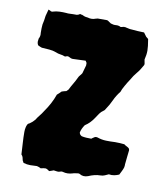

<svg xmlns="http://www.w3.org/2000/svg" viewBox="-73 -674 650 744"><g transform="rotate(10 252.0 -302.0)"><path d="M462 -466Q462 -461 461 -460Q449 -438 438.5 -426Q428 -414 416 -393Q411 -386 401 -368.5Q391 -351 389 -343Q374 -324 365.5 -305Q357 -286 344 -267Q341 -261 337 -259Q328 -253 322 -244.5Q316 -236 311 -228Q304 -217 295 -207.5Q286 -198 275 -191Q264 -175 261 -160Q262 -155 264.5 -152Q267 -149 271 -147Q280 -145 289.5 -144.5Q299 -144 309 -144Q311 -146 313.5 -147.5Q316 -149 319 -151Q324 -155 332 -153Q349 -147 366.5 -146.5Q384 -146 402 -147Q412 -147 421.5 -146.5Q431 -146 439 -145Q444 -141 449.5 -138.5Q455 -136 459 -132Q461 -128 461 -125Q459 -112 458 -98Q457 -84 455 -69Q455 -67 455 -64.5Q455 -62 454 -57Q452 -50 448 -42Q444 -34 440 -26Q431 -22 421 -20Q411 -18 400 -20Q393 -17 385.5 -13.5Q378 -10 368 -10Q357 -10 345 -7Q333 -4 322 1Q303 8 288 -2Q286 -3 283 -3Q278 -2 272 -1.5Q266 -1 261 1Q241 7 224 2Q219 0 214 2Q207 5 201 4Q195 3 187 2Q183 4 179 5Q175 6 170 8Q167 6 163.5 3.5Q160 1 155 0Q147 0 136 3Q132 1 128.5 -0.5Q125 -2 120 -3Q107 -2 94 -2Q81 -2 67 -6Q66 -8 64.5 -10.5Q63 -13 62 -15Q61 -20 59.5 -26Q58 -32 53 -37Q52 -59 50.5 -81Q49 -103 49 -125Q49 -130 49.5 -134.5Q50 -139 51 -143Q52 -148 54.5 -153.5Q57 -159 63 -161Q75 -169 83 -179Q89 -189 96.5 -198Q104 -207 110 -217Q122 -234 131.5 -251.5Q141 -269 148 -289Q152 -292 156 -296Q160 -300 164 -304Q169 -306 173.5 -307Q178 -308 182 -309Q184 -311 185.5 -312.5Q187 -314 189 -316Q196 -330 203.5 -342.5Q211 -355 217 -368Q219 -373 223.5 -378Q228 -383 231 -388L240 -420V-430Q239 -432 235 -438Q229 -438 222.5 -437.5Q216 -437 210 -437Q203 -437 197 -436.5Q191 -436 184 -436Q178 -436 171.5 -440Q165 -444 159 -442Q158 -441 156 -440.5Q154 -440 153 -440Q143 -444 134 -445Q125 -446 116 -450Q103 -455 88.5 -456Q74 -457 59 -458Q55 -459 51 -461Q47 -463 43 -465Q39 -473 39.5 -479Q40 -485 41 -491Q47 -501 45 -514Q45 -523 45 -531.5Q45 -540 46 -547Q48 -556 49.5 -564Q51 -572 52 -582Q54 -589 55.5 -595Q57 -601 59 -608Q61 -607 64 -606Q67 -605 69 -603Q71 -603 73 -602.5Q75 -602 76 -603Q89 -607 102.5 -607.5Q116 -608 129 -607Q136 -606 142.5 -606.5Q149 -607 156 -607Q164 -607 169.5 -607Q175 -607 182 -612Q183 -613 186 -611.5Q189 -610 190 -611Q197 -608 200.5 -606.5Q204 -605 214 -604Q230 -599 245 -605Q247 -606 249 -606Q251 -606 252 -607H290Q295 -605 298.5 -602Q302 -599 306 -597Q317 -593 327 -594Q337 -595 346 -590Q350 -591 353 -591.5Q356 -592 359 -593Q361 -592 362.5 -592.5Q364 -593 366 -592Q372 -591 377.5 -589.5Q383 -588 389 -588Q402 -587 414.5 -586Q427 -585 439 -585Q442 -581 444.5 -577.5Q447 -574 450 -570Q452 -568 455 -566Q458 -564 459 -562Q464 -533 464 -517.5Q464 -502 459 -482Q460 -478 460.5 -474Q461 -470 462 -466Z"/></g></svg>

Font: Darumadrop One
Style: Regular
Weight: 400
Version: Version 1.000